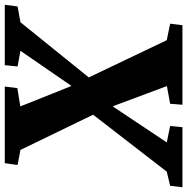

<svg xmlns="http://www.w3.org/2000/svg" viewBox="-43 -773 783 803"><g transform="rotate(-90 348.5 -371.5)"><path d="M-33 0 -27 -51.5 32 -65.5 269 -372 270.5 -373 123 -677.5 60 -689.5 67.5 -743H388L381.5 -690.5L305 -678L390.5 -464L537.5 -677.5L472 -689.5L477.5 -743H730L723 -689.5L657 -677.5L426 -391.5L427 -390L582 -65.5L651 -51.5L644.5 0H312L316 -51.5L390 -65L306 -290L305.5 -291L304 -290L154.5 -65.5L223 -51.5L218 0Z"/></g></svg>

Font: Merriweather Black
Style: Italic
Weight: 900
Italic angle: -7.8°
Designer: Eben Sorkin
Foundry: Eben Sorkin
Version: Version 2.200;gftools[0.9.31]